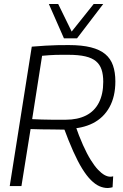

<svg xmlns="http://www.w3.org/2000/svg" viewBox="-20 -937 617 967"><path d="M29 0 140 -702Q178 -705 208.5 -707Q239 -709 267.5 -709.5Q296 -710 326 -710Q393 -710 438 -698.5Q483 -687 510 -664.5Q537 -642 549 -607.5Q561 -573 561 -527Q561 -451 531.5 -397.5Q502 -344 448 -316.5Q394 -289 319 -288L309 -284Q276 -285 246.5 -285Q217 -285 189 -285.5Q161 -286 134 -287L88 0ZM523 10Q501 10 480 0.5Q459 -9 437.5 -30.5Q416 -52 394 -87.5Q372 -123 348.5 -175.5Q325 -228 299 -299L357 -312Q378 -251 398 -206.5Q418 -162 437 -131.5Q456 -101 473.5 -82.5Q491 -64 506.5 -55.5Q522 -47 536 -47Q539 -47 542.5 -47.5Q546 -48 550 -49L547 6Q543 7 536 8.5Q529 10 523 10ZM311 -334Q371 -334 413.5 -355.5Q456 -377 478 -420Q500 -463 500 -525Q500 -561 491.5 -586.5Q483 -612 463.5 -628.5Q444 -645 410 -653Q376 -661 324 -661Q304 -661 288.5 -661Q273 -661 258.5 -660.5Q244 -660 228 -659Q212 -658 192 -656L142 -337Q166 -336 190 -335Q214 -334 243.5 -334Q273 -334 311 -334ZM500 -917 368 -744H302L226 -917H273L341 -778L452 -917Z"/></svg>

Font: Georama ExtraCondensed Thin Light
Style: Italic
Weight: 300
Italic angle: -9°
Version: Version 1.001